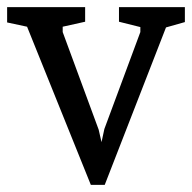

<svg xmlns="http://www.w3.org/2000/svg" viewBox="-42 -514 539 539"><path d="M213 5 34 -439 -22 -451V-494H197V-453L134 -439V-424L235 -150L243 -115L251 -152L352 -424V-438L292 -453V-494H477V-452L424 -437L252 5Z"/></svg>

Font: Faustina Light
Style: Regular
Weight: 400
Version: Version 1.200